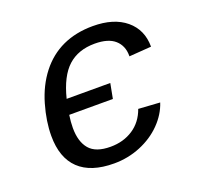

<svg xmlns="http://www.w3.org/2000/svg" viewBox="-101 -650 803 771"><g transform="rotate(-20 300.0 -264.0)"><path d="M369.1 -538.1Q458.5 -538.1 509.8 -495.4Q561 -452.6 561 -380.4L466.3 -373.5V-376.5Q466.3 -418.9 438 -444.1Q409.7 -469.2 352.1 -469.2Q281.7 -469.2 237.5 -429.2Q193.4 -389.2 170.9 -299.3H357.4L345.2 -235.4H158.7Q154.3 -206.1 154.3 -180.7Q154.3 -122.1 181.4 -90.1Q208.5 -58.1 271.5 -58.1Q326.7 -58.1 367.9 -85.2Q409.2 -112.3 427.2 -163.1L519 -157.2Q503.9 -110.8 466.3 -72.5Q428.7 -34.2 375.2 -12.2Q321.8 9.8 262.2 9.8Q163.1 9.8 112.5 -38.6Q62 -86.9 62 -180.2Q62 -242.2 82.3 -312.3Q102.5 -382.3 142.8 -434.1Q183.1 -485.8 240 -512Q296.9 -538.1 369.1 -538.1Z"/></g></svg>

Font: Liberation Mono
Style: Italic
Weight: 400
Italic angle: -12°
Monospace: yes
Designer: Steve Matteson
Foundry: Ascender Corporation
Version: Version 2.1.5